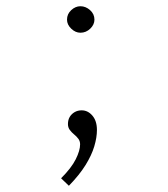

<svg xmlns="http://www.w3.org/2000/svg" viewBox="-20 -428 540 616"><path d="M201 168 176 144Q209 111 223 83Q237 55 237 35Q237 25 231.5 17.5Q226 10 218 3.5Q210 -3 204 -11Q198 -19 198 -30Q198 -43 203.5 -52.5Q209 -62 219 -68Q229 -74 242 -74Q262 -74 276.5 -57Q291 -40 291 -11Q291 13 282.5 41.5Q274 70 254.5 101.5Q235 133 201 168ZM238 -323Q222 -323 208.5 -336Q195 -349 195 -365Q195 -383 208.5 -395.5Q222 -408 238 -408Q255 -408 269 -395.5Q283 -383 283 -365Q283 -349 269.5 -336Q256 -323 238 -323Z"/></svg>

Font: Inconsolata Light
Style: Regular
Weight: 300
Designer: Raph Levien, Cyreal, Brenton Simpson
Foundry: Raph Levien, Cyreal, Google
Version: Version 3.001